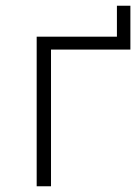

<svg xmlns="http://www.w3.org/2000/svg" viewBox="-20 -650 475 670"><path d="M108 -522H388V-630H435V-477H158V0H108Z"/></svg>

Font: Montserrat Alternates Light
Style: Regular
Weight: 300
Designer: Julieta Ulanovsky
Foundry: Julieta Ulanovsky
Version: Version 7.200